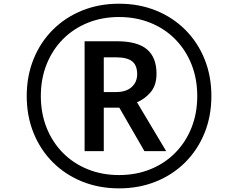

<svg xmlns="http://www.w3.org/2000/svg" viewBox="-20 -870 1310 1056"><path d="M634.8 166Q524.4 166 431.6 128.4Q338.9 90.8 270.5 22.5Q202.1 -45.9 164.6 -138.7Q127 -231.4 127 -341.8Q127 -452.1 164.6 -544.9Q202.1 -637.7 270.5 -706.1Q338.9 -774.4 431.6 -812Q524.4 -849.6 634.8 -849.6Q745.1 -849.6 837.9 -812Q930.7 -774.4 999 -706.1Q1067.4 -637.7 1105 -544.9Q1142.6 -452.1 1142.6 -341.8Q1142.6 -231.4 1105 -138.7Q1067.4 -45.9 999 22.5Q930.7 90.8 837.9 128.4Q745.1 166 634.8 166ZM634.8 92.8Q728.5 92.8 807.4 60.8Q886.2 28.8 943.8 -29.5Q1001.5 -87.9 1033.2 -167.5Q1064.9 -247.1 1064.9 -341.8Q1064.9 -436.5 1033.2 -516.1Q1001.5 -595.7 943.8 -654.1Q886.2 -712.4 807.4 -744.4Q728.5 -776.4 634.8 -776.4Q541 -776.4 462.2 -744.4Q383.3 -712.4 325.7 -654.1Q268.1 -595.7 236.3 -516.1Q204.6 -436.5 204.6 -341.8Q204.6 -247.1 236.3 -167.5Q268.1 -87.9 325.7 -29.5Q383.3 28.8 462.2 60.8Q541 92.8 634.8 92.8ZM445.3 -38.6V-643.1H622.6Q735.8 -643.1 788.3 -598.6Q840.8 -554.2 840.8 -464.8Q840.8 -399.9 807.9 -362.1Q774.9 -324.2 733.4 -307.6L894 -38.6H774.4L636.2 -277.8H550.8V-38.6ZM550.8 -363.8H619.6Q673.8 -363.8 704.1 -391.1Q734.4 -418.5 734.4 -461.9Q734.4 -511.2 706.5 -533Q678.7 -554.7 618.2 -554.7H550.8Z"/></svg>

Font: Noto Emoji
Style: Regular
Weight: 400
Version: Version 3.003